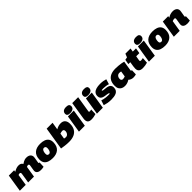

<svg xmlns="http://www.w3.org/2000/svg" viewBox="741 -3241 5702 5702"><g transform="rotate(-45 3592.0 -390.0)"><path d="M883 10Q813 10 766.5 -21.5Q720 -53 720 -116Q720 -129 724.5 -160Q729 -191 735.5 -227Q742 -263 746.5 -292Q751 -321 751 -330Q751 -347 741 -357.5Q731 -368 709 -368Q697 -368 683.5 -364Q670 -360 653 -350Q653 -347 651 -334.5Q649 -322 648 -318Q635 -239 622.5 -159Q610 -79 597 0H352Q360 -49 369 -103.5Q378 -158 385.5 -206.5Q393 -255 398 -288Q403 -321 403 -327Q403 -370 359 -370Q338 -370 306 -356L251 0H3L90 -550H313L304 -494Q364 -529 411.5 -544.5Q459 -560 502 -560Q563 -560 594.5 -539Q626 -518 639 -486Q677 -512 707 -528Q737 -544 767 -552Q797 -560 836 -560Q896 -560 934.5 -540.5Q973 -521 991.5 -489Q1010 -457 1010 -420Q1010 -406 1005.5 -375Q1001 -344 994.5 -308Q988 -272 983 -241.5Q978 -211 978 -199Q978 -180 994 -180Q1003 -180 1012 -181L1005 -5Q983 2 948.5 6Q914 10 883 10Z M1386 9Q1287 9 1215 -17Q1143 -43 1105 -98.5Q1067 -154 1068 -242Q1071 -401 1161 -481Q1251 -561 1412 -561Q1509 -561 1580 -535Q1651 -509 1689 -453.5Q1727 -398 1726 -310Q1723 -151 1633.5 -71Q1544 9 1386 9ZM1389 -156Q1420 -157 1440 -182.5Q1460 -208 1469.5 -246.5Q1479 -285 1478 -325Q1477 -362 1457.5 -379Q1438 -396 1405 -396Q1374 -395 1354 -369.5Q1334 -344 1325 -305Q1316 -266 1317 -227Q1317 -189 1336.5 -172.5Q1356 -156 1389 -156Z M2118 -740 2079 -503Q2131 -533 2178 -546.5Q2225 -560 2275 -560Q2371 -560 2418 -503.5Q2465 -447 2465 -352Q2465 -228 2417 -148Q2369 -68 2281 -29Q2193 10 2071 10Q1977 10 1894.5 -1Q1812 -12 1755 -22L1870 -740ZM2150 -367Q2126 -367 2100.5 -360.5Q2075 -354 2055 -347L2027 -168Q2061 -157 2099 -157Q2134 -157 2160 -177Q2186 -197 2200.5 -229Q2215 -261 2215 -297Q2215 -335 2197.5 -351Q2180 -367 2150 -367Z M2733 -790Q2800 -790 2830.5 -767Q2861 -744 2861 -702Q2861 -634 2814 -602Q2767 -570 2697 -570Q2629 -570 2598.5 -593Q2568 -616 2568 -659Q2568 -719 2608.5 -754.5Q2649 -790 2733 -790ZM2485 0 2573 -550H2820L2733 0Z M2944 -740H3192L3112 -241Q3111 -234 3110.5 -229.5Q3110 -225 3110 -221Q3110 -197 3140 -197Q3154 -197 3169 -199.5Q3184 -202 3207 -207L3201 -22Q3157 -8 3108 1Q3059 10 3008 10Q2930 10 2891 -23.5Q2852 -57 2852 -132Q2852 -149 2854.5 -167.5Q2857 -186 2860 -207Z M3489 -790Q3556 -790 3586.5 -767Q3617 -744 3617 -702Q3617 -634 3570 -602Q3523 -570 3453 -570Q3385 -570 3354.5 -593Q3324 -616 3324 -659Q3324 -719 3364.5 -754.5Q3405 -790 3489 -790ZM3241 0 3329 -550H3576L3489 0Z M3562 -34 3611 -187Q3641 -176 3683 -167Q3725 -158 3769 -152.5Q3813 -147 3851 -147Q3890 -147 3911 -147.5Q3932 -148 3932 -157Q3932 -175 3909 -182.5Q3886 -190 3850.5 -194Q3815 -198 3774.5 -204.5Q3734 -211 3698.5 -226.5Q3663 -242 3640.5 -272.5Q3618 -303 3618 -357Q3618 -429 3656.5 -474Q3695 -519 3765.5 -539.5Q3836 -560 3931 -560Q4000 -560 4056.5 -550.5Q4113 -541 4159 -526L4111 -367Q4068 -382 4011 -390Q3954 -398 3911 -398Q3869 -398 3849.5 -396Q3830 -394 3830 -383Q3830 -367 3853 -361.5Q3876 -356 3912 -353.5Q3948 -351 3988.5 -345.5Q4029 -340 4065 -325Q4101 -310 4124 -279Q4147 -248 4147 -195Q4147 -128 4121 -87.5Q4095 -47 4050.5 -26Q4006 -5 3951 2.5Q3896 10 3839 10Q3755 10 3688 -2.5Q3621 -15 3562 -34Z M4768 10Q4724 10 4680 -7Q4636 -24 4611 -52Q4570 -24 4520.5 -7Q4471 10 4414 10Q4353 10 4304 -13Q4255 -36 4226.5 -84Q4198 -132 4198 -208Q4198 -331 4243 -409Q4288 -487 4372 -523.5Q4456 -560 4573 -560Q4634 -560 4698 -554Q4762 -548 4817 -539Q4872 -530 4905 -519Q4889 -419 4879 -357Q4869 -295 4864 -261.5Q4859 -228 4857 -214.5Q4855 -201 4855 -197Q4855 -180 4872 -180Q4882 -180 4889 -181L4883 -7Q4863 0 4830.5 5Q4798 10 4768 10ZM4607 -198 4635 -377Q4619 -382 4601 -384Q4583 -386 4566 -386Q4513 -386 4480 -347.5Q4447 -309 4447 -246Q4447 -211 4467 -194Q4487 -177 4514 -177Q4537 -177 4561.5 -183.5Q4586 -190 4607 -198Z M5372 -203 5362 -20Q5310 -6 5264 2Q5218 10 5164 10Q5114 10 5074.5 -3.5Q5035 -17 5012.5 -50.5Q4990 -84 4990 -143Q4990 -181 4998 -229L5022 -380H4941L4968 -534L5054 -550L5098 -662H5315L5297 -550H5432L5403 -380H5270L5246 -241Q5245 -232 5245 -223Q5245 -190 5286 -190Q5302 -190 5321.5 -193.5Q5341 -197 5372 -203Z M5673 -790Q5740 -790 5770.5 -767Q5801 -744 5801 -702Q5801 -634 5754 -602Q5707 -570 5637 -570Q5569 -570 5538.5 -593Q5508 -616 5508 -659Q5508 -719 5548.5 -754.5Q5589 -790 5673 -790ZM5425 0 5513 -550H5760L5673 0Z M6105 9Q6006 9 5934 -17Q5862 -43 5824 -98.5Q5786 -154 5787 -242Q5790 -401 5880 -481Q5970 -561 6131 -561Q6228 -561 6299 -535Q6370 -509 6408 -453.5Q6446 -398 6445 -310Q6442 -151 6352.5 -71Q6263 9 6105 9ZM6108 -156Q6139 -157 6159 -182.5Q6179 -208 6188.5 -246.5Q6198 -285 6197 -325Q6196 -362 6176.5 -379Q6157 -396 6124 -396Q6093 -395 6073 -369.5Q6053 -344 6044 -305Q6035 -266 6036 -227Q6036 -189 6055.5 -172.5Q6075 -156 6108 -156Z M6558 -550H6785L6776 -494Q6821 -527 6874 -543.5Q6927 -560 6979 -560Q7060 -560 7107 -522Q7154 -484 7154 -418Q7154 -404 7149 -372Q7144 -340 7137.5 -303.5Q7131 -267 7126 -237Q7121 -207 7121 -197Q7121 -180 7137 -180Q7146 -180 7155 -181L7148 -5Q7126 2 7092 6Q7058 10 7026 10Q6956 10 6910 -22Q6864 -54 6864 -114Q6864 -130 6868.5 -161.5Q6873 -193 6879.5 -228.5Q6886 -264 6890.5 -293Q6895 -322 6895 -333Q6895 -370 6853 -370Q6836 -370 6813 -363.5Q6790 -357 6775 -350L6718 0H6471Z"/></g></svg>

Font: Georama Expanded Black
Style: Italic
Weight: 900
Width: 7
Italic angle: -9°
Designer: Jean-Baptiste Levee
Foundry: Production Type
Version: Version 1.000